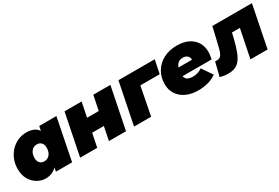

<svg xmlns="http://www.w3.org/2000/svg" viewBox="49 -1366 3181 2190"><g transform="rotate(-30 1640.0 -271.0)"><path d="M245 10Q191 10 139 -19.5Q87 -49 53.5 -105.5Q20 -162 20 -243Q20 -311 43 -368Q66 -425 106.5 -467.5Q147 -510 199.5 -533.5Q252 -557 311 -557Q361 -557 401.5 -541.5Q442 -526 467 -489L479 -547H705L596 0H383L393 -50Q332 10 245 10ZM330 -168Q374 -168 401.5 -202Q429 -236 429 -293Q429 -331 407.5 -355Q386 -379 348 -379Q304 -379 276.5 -345Q249 -311 249 -254Q249 -216 270.5 -192Q292 -168 330 -168Z M702 0 812 -547H1037L998 -355H1152L1191 -547H1416L1306 0H1081L1117 -178H963L927 0Z M1412 0 1522 -547H2000L1964 -371H1709L1637 0Z M2257 10Q2167 10 2099.5 -21Q2032 -52 1994 -109Q1956 -166 1956 -243Q1956 -333 1998 -404Q2040 -475 2116.5 -516Q2193 -557 2295 -557Q2383 -557 2445 -526Q2507 -495 2540 -441Q2573 -387 2573 -316Q2573 -291 2569.5 -267Q2566 -243 2561 -221H2178Q2185 -187 2211.5 -172Q2238 -157 2283 -157Q2314 -157 2345 -166.5Q2376 -176 2402 -195L2496 -58Q2440 -20 2379.5 -5Q2319 10 2257 10ZM2187 -330H2366Q2366 -364 2343.5 -383.5Q2321 -403 2285 -403Q2246 -403 2222.5 -382.5Q2199 -362 2187 -330Z M2539 0 2585 -183Q2593 -182 2597.5 -181.5Q2602 -181 2609 -181Q2647 -181 2667 -210Q2687 -239 2703 -309L2759 -547H3280L3171 0H2945L3020 -371H2916L2899 -300Q2877 -208 2853.5 -147Q2830 -86 2801.5 -50.5Q2773 -15 2735 0Q2697 15 2646 15Q2618 15 2593 11Q2568 7 2539 0Z"/></g></svg>

Font: Montserrat Black
Style: Italic
Weight: 900
Italic angle: -11.3°
Designer: Julieta Ulanovsky
Foundry: Julieta Ulanovsky
Version: Version 9.000; ttfautohint (v1.8.4.7-5d5b)